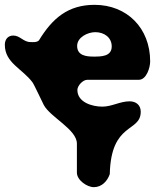

<svg xmlns="http://www.w3.org/2000/svg" viewBox="-41 -547 658 794"><path d="M-21 -362C-21 -287 50 -264 93 -207C100 -198 135 -122 140 -113C167 -62 277 -12 277 47V167C277 198 319 227 347 227C380 227 403 202 413 173C418 -44 541 2 541 -85C541 -113 521 -128 495 -128C455 -128 422 -106 382 -106C340 -106 279 -124 279 -175C279 -192 301 -217 320 -217H533C565 -217 580 -268 580 -293C580 -431 484 -527 350 -527C241 -527 176 -472 120 -380C111 -371 96 -373 85 -373C56 -373 42 -400 14 -400C-10 -400 -21 -382 -21 -362ZM278 -357C278 -393 322 -414 353 -414C390 -414 421 -392 421 -355C421 -313 377 -313 346 -313C316 -313 278 -317 278 -357Z"/></svg>

Font: Asimov Print
Style: Regular
Weight: 500
Designer: Google
Version: Version 2.000980: 2014